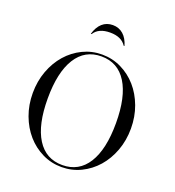

<svg xmlns="http://www.w3.org/2000/svg" viewBox="-159 -1019 1053 1158"><g transform="rotate(20 367.0 -439.5)"><path d="M367 -706Q433 -706 490.5 -678Q548 -650 590.5 -601.5Q633 -553 657.5 -487Q682 -421 682 -345Q682 -269 657.5 -203Q633 -137 590.5 -88.5Q548 -40 490.5 -12Q433 16 367 16Q301 16 243.5 -12Q186 -40 143.5 -88.5Q101 -137 76.5 -203Q52 -269 52 -345Q52 -421 76.5 -487Q101 -553 143.5 -601.5Q186 -650 243.5 -678Q301 -706 367 -706ZM148 -345Q148 -177 204.5 -87Q261 3 367 3Q473 3 529.5 -87Q586 -177 586 -345Q586 -513 529.5 -603.5Q473 -694 367 -694Q261 -694 204.5 -603.5Q148 -513 148 -345ZM367 -895Q406 -895 434 -870.5Q462 -846 475 -800H470Q440 -847 367 -847Q293 -847 264 -800H259Q272 -846 299.5 -870.5Q327 -895 367 -895Z"/></g></svg>

Font: Libre Caslon Display
Style: Regular
Weight: 400
Designer: Pablo Impallari, Rodrigo Fuenzalida
Foundry: Pablo Impallari, Rodrigo Fuenzalida
Version: Version 1.002; ttfautohint (v1.5)